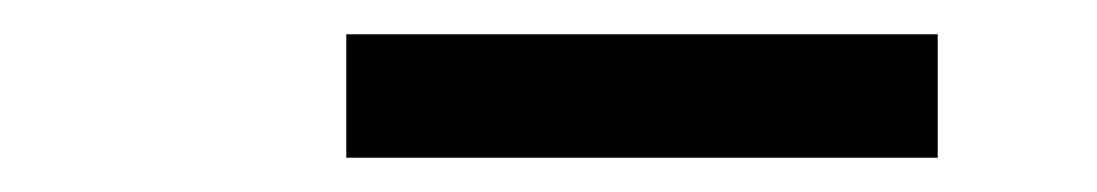

<svg xmlns="http://www.w3.org/2000/svg" viewBox="-20 -726 640 112"><path d="M182 -634V-706H527V-634Z"/></svg>

Font: Iosevka SS04 Medium Extended
Style: Italic
Weight: 500
Width: 7
Italic angle: -9°
Monospace: yes
Designer: Belleve Invis
Foundry: Belleve Invis
Version: Version 19.0.0; ttfautohint (v1.8.4)